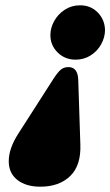

<svg xmlns="http://www.w3.org/2000/svg" viewBox="-20 -695 416 724"><path d="M170 -563Q170 -590 184.5 -616Q199 -642 224.5 -658.5Q250 -675 282 -675Q322 -675 348.5 -648Q375 -621 376 -582Q376 -555 362 -529Q348 -503 322.5 -486.5Q297 -470 265 -470Q225 -470 197.5 -497Q170 -524 170 -563ZM132 9Q78 9 45.5 -16.5Q13 -42 13 -87Q13 -135 49 -191L183 -400Q198 -423 209.5 -432.5Q221 -442 238 -442Q273 -442 275 -395L283 -150Q286 -71 244.5 -31Q203 9 132 9Z"/></svg>

Font: Shrikhand
Style: Regular
Weight: 400
Italic angle: -14°
Version: Version 1.000;PS 1.000;hotconv 1.0.88;makeotf.lib2.5.647800